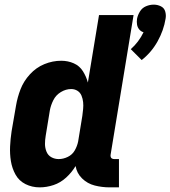

<svg xmlns="http://www.w3.org/2000/svg" viewBox="-20 -800 735 828"><path d="M591 -541Q633 -574 659.5 -621.5Q686 -669 694 -719Q697 -735 692.5 -750.5Q688 -766 673.5 -773Q659 -780 643 -780Q626 -780 609.5 -773Q593 -766 583.5 -750.5Q574 -735 571 -719Q569 -706 571 -694Q573 -682 580.5 -673Q588 -664 599 -661Q589 -640 575 -621.5Q561 -603 544 -588ZM151 8Q181 8 211 -2Q241 -12 265.5 -34.5Q290 -57 306 -84Q311 -53 334 -30.5Q357 -8 388.5 0Q420 8 453 8H493V-114H473Q468 -114 463.5 -116Q459 -118 457.5 -123Q456 -128 457 -133L556 -735H407L359 -444Q352 -470 337.5 -493Q323 -516 298 -527Q273 -538 244 -538Q207 -538 171.5 -523.5Q136 -509 109 -479.5Q82 -450 68.5 -415Q55 -380 49 -344L30 -234Q25 -201 23.5 -168.5Q22 -136 27 -105Q32 -74 47 -47Q62 -20 90 -6Q118 8 151 8ZM233 -114Q216 -114 201.5 -122Q187 -130 180.5 -146Q174 -162 174 -179Q174 -196 177 -214L195 -324Q199 -346 210 -368Q221 -390 242.5 -403Q264 -416 287 -416Q302 -416 314 -408.5Q326 -401 331.5 -387.5Q337 -374 338.5 -359.5Q340 -345 338.5 -330Q337 -315 335 -300L317 -190Q313 -170 302.5 -151.5Q292 -133 272.5 -123.5Q253 -114 233 -114Z"/></svg>

Font: Iosevka Sparkle Heavy
Style: Italic
Weight: 900
Italic angle: -9°
Designer: Belleve Invis
Foundry: Belleve Invis
Version: Version 4.5.0; ttfautohint (v1.8.3)